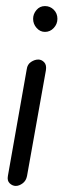

<svg xmlns="http://www.w3.org/2000/svg" viewBox="-20 -612 246 632"><path d="M32 0Q21 0 12 -8.5Q3 -17 6 -33L68 -384Q70 -400 82 -408Q94 -416 106 -416Q117 -416 125.5 -407Q134 -398 131 -380L69 -33Q66 -17 54.5 -8.5Q43 0 32 0ZM128 -507Q112 -507 100.5 -520Q89 -533 89 -550Q89 -566 100 -579Q111 -592 128 -592Q145 -592 157 -580Q169 -568 169 -550Q169 -533 157 -520Q145 -507 128 -507Z"/></svg>

Font: Edu QLD Beginner
Style: Regular
Weight: 400
Designer: Tina and Corey Anderson
Foundry: Google for Education
Version: Version 1.003